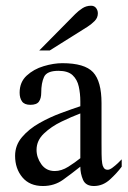

<svg xmlns="http://www.w3.org/2000/svg" viewBox="-20 -635 442 664"><path d="M400.9 -84V-58.6Q384.3 -36.1 359.9 -13.9Q335.4 8.3 304.7 8.3Q276.4 8.3 267.1 -13.2Q257.8 -34.7 257.8 -58.6Q228.5 -35.2 198.2 -13.4Q168 8.3 128.4 8.3Q82.5 8.3 57.4 -21.7Q32.2 -51.8 32.2 -96.2Q32.2 -132.8 56.2 -160.9Q80.1 -189 116.5 -209.5Q152.8 -230 191.2 -244.1Q229.5 -258.3 257.8 -267.6V-284.2Q257.8 -311.5 252.4 -335.7Q247.1 -359.9 231 -375Q214.8 -390.1 182.1 -390.1Q142.1 -390.1 132.3 -368.9Q122.6 -347.7 122.6 -314.5Q122.6 -294.9 114.7 -283.7Q106.9 -272.5 85 -272.5Q64.5 -272.5 56.2 -284.2Q47.9 -295.9 47.9 -314.5Q47.9 -351.1 72.3 -373.5Q96.7 -396 131.1 -406.2Q165.5 -416.5 195.8 -416.5Q272.5 -416.5 301.8 -385.3Q331.1 -354 331.1 -278.3V-140.6Q331.1 -123.5 331.3 -102.3Q331.5 -81.1 333.5 -69.8Q334.5 -61.5 338.9 -54.7Q343.3 -47.9 352.5 -47.9Q359.4 -47.9 369.1 -55.2Q378.9 -62.5 387.9 -71Q397 -79.6 400.9 -84ZM257.8 -87.9V-242.7Q228 -231.4 192.6 -214.4Q157.2 -197.3 131.8 -173.1Q106.4 -148.9 106.4 -116.7Q106.4 -90.3 123 -66.9Q139.6 -43.5 169.4 -43.5Q192.4 -43.5 216.1 -58.3Q239.7 -73.2 257.8 -87.9ZM318.4 -588.9Q318.4 -573.7 307.6 -562.7Q296.9 -551.8 282.7 -542.5L151.9 -460.4H115.7L240.2 -586.4Q251.5 -597.7 264.9 -606.4Q278.3 -615.2 294.9 -615.2Q306.2 -615.2 312.3 -607.2Q318.4 -599.1 318.4 -588.9Z"/></svg>

Font: Scheherazade New
Style: Regular
Weight: 400
Designer: SIL International
Foundry: SIL International
Version: Version 4.000